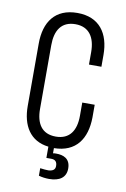

<svg xmlns="http://www.w3.org/2000/svg" viewBox="-82 -615 528 806"><g transform="rotate(10 182.0 -212.5)"><path d="M320 -361V-411C320 -503 276 -566 182 -566C87 -566 44 -503 44 -411V-145C44 -62 80 -1 159 8V56H180C197 56 205 65 205 82V83C205 98 195 105 176 106C167 106 155 105 141 103V135C155 139 170 141 185 141C229 141 257 123 257 84C257 41 226 31 197 31C192 31 188 31 183 32V10C277 9 319 -54 320 -145V-199H267V-142C267 -80 241 -39 182 -39C122 -39 97 -80 97 -142V-414C97 -476 122 -518 182 -518C241 -518 267 -476 267 -414V-361Z"/></g></svg>

Font: Modon Arabic
Style: Regular
Weight: 400
Designer: Ahmedzaza
Foundry: Ahmedzaza
Version: Version 2.010